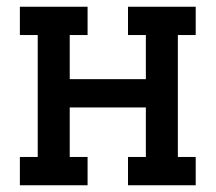

<svg xmlns="http://www.w3.org/2000/svg" viewBox="-20 -550 640 570"><path d="M39 0V-84H92V-446H39V-530H240V-446H187V-315H413V-446H360V-530H561V-446H508V-84H561V0H360V-84H413V-231H187V-84H240V0Z"/></svg>

Font: Iosevka Slab Medium Extended
Style: Regular
Weight: 500
Width: 7
Monospace: yes
Designer: Belleve Invis
Foundry: Belleve Invis
Version: Version 11.1.1; ttfautohint (v1.8.3)